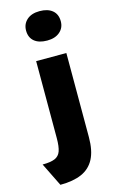

<svg xmlns="http://www.w3.org/2000/svg" viewBox="-193 -871 683 1142"><g transform="rotate(-15 148.0 -300.0)"><path d="M-42 71Q7 71 33.5 60Q60 49 70 21Q80 -7 80 -59V-533H266V-15Q266 68 239.5 118.5Q213 169 160.5 192Q108 215 29 215ZM69 -724Q69 -764 97.5 -789.5Q126 -815 176 -815Q226 -815 254.5 -791.5Q283 -768 283 -724Q283 -684 254 -659Q225 -634 176 -634Q125 -634 97 -657.5Q69 -681 69 -724Z"/></g></svg>

Font: Mach ExtraBold
Style: Regular
Weight: 800
Version: Version 1.002